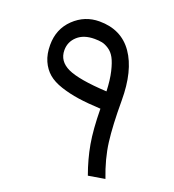

<svg xmlns="http://www.w3.org/2000/svg" viewBox="-122 -740 767 848"><g transform="rotate(20 261.0 -316.0)"><path d="M464 0 386 13Q361 -56 349.5 -121.5Q338 -187 337 -284Q275 -287 231 -293.5Q187 -300 147.5 -313Q108 -326 84 -346.5Q60 -367 46 -398.5Q32 -430 32 -473Q32 -548 82.5 -596.5Q133 -645 202 -645Q305 -645 359 -567.5Q413 -490 413 -350Q413 -233 422.5 -158Q432 -83 464 0ZM99 -473Q99 -421 151.5 -396.5Q204 -372 336 -365Q334 -418 325 -456Q316 -494 304.5 -515Q293 -536 275.5 -547.5Q258 -559 243 -562Q228 -565 208 -565Q157 -565 128 -538.5Q99 -512 99 -473Z"/></g></svg>

Font: FiraGO Book
Style: Regular
Weight: 350
Designer: bBox Type
Foundry: bBox Type GmbH
Version: Version 1.001;PS 001.001;hotconv 1.0.88;makeotf.lib2.5.64775